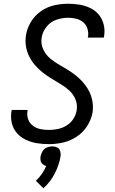

<svg xmlns="http://www.w3.org/2000/svg" viewBox="-20 -763 616 1027"><path d="M242 8Q279 8 317 -0.5Q355 -9 389.5 -31.5Q424 -54 446 -88.5Q468 -123 475 -161Q480 -195 473 -228Q466 -261 449 -288.5Q432 -316 409 -338.5Q386 -361 359.5 -378.5Q333 -396 304.5 -412Q276 -428 251 -448Q226 -468 211.5 -498.5Q197 -529 203 -563Q208 -594 229.5 -620.5Q251 -647 282 -657.5Q313 -668 344 -668Q366 -668 387 -663Q408 -658 424.5 -644.5Q441 -631 447.5 -610Q454 -589 451 -567Q450 -564 449 -562H535Q536 -566 537 -571Q542 -602 534.5 -632Q527 -662 508.5 -684.5Q490 -707 463 -720Q436 -733 405.5 -738Q375 -743 344 -743Q307 -743 269.5 -734.5Q232 -726 199 -703Q166 -680 145.5 -646Q125 -612 119 -575Q114 -544 119 -514.5Q124 -485 137 -459.5Q150 -434 169 -412.5Q188 -391 210.5 -373.5Q233 -356 257.5 -341.5Q282 -327 306.5 -312Q331 -297 352 -277.5Q373 -258 384 -230.5Q395 -203 390 -172Q386 -148 372 -126.5Q358 -105 336 -91.5Q314 -78 289.5 -73Q265 -68 242 -68Q218 -68 196 -72.5Q174 -77 156 -90.5Q138 -104 130.5 -125.5Q123 -147 127 -170L128 -175H43Q42 -171 41 -166Q36 -134 43.5 -103.5Q51 -73 71 -50.5Q91 -28 119 -15Q147 -2 178 3Q209 8 242 8ZM212 244Q250 210 273 165Q296 120 304 73Q306 59 302 45.5Q298 32 286 26Q274 20 259 20Q245 20 230.5 26Q216 32 208 45.5Q200 59 197 73Q195 85 197 96Q199 107 207.5 114.5Q216 122 227 125Q218 147 204 167Q190 187 172 204Z"/></svg>

Font: Iosevka Sparkle
Style: Italic
Weight: 400
Italic angle: -9°
Designer: Belleve Invis
Foundry: Belleve Invis
Version: Version 4.5.0; ttfautohint (v1.8.3)